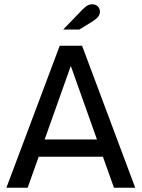

<svg xmlns="http://www.w3.org/2000/svg" viewBox="-20 -883 666 903"><path d="M10 0 261 -668H366L616 0H516L464 -146H162L110 0ZM190 -227H436L313 -573ZM277 -744 368 -838Q383 -853 393 -858Q403 -863 413 -863Q429 -863 439.5 -853.5Q450 -844 450 -828Q450 -816 442 -805Q434 -794 410 -779L353 -744Z"/></svg>

Font: Atkinson Hyperlegible Next
Style: Regular
Weight: 400
Designer: Elliott Scott, Megan Eiswerth, Linus Boman, Theodore Petrosky, Letters from Sweden
Foundry: Applied Design Works, Letters from Sweden
Version: Version 2.001